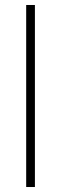

<svg xmlns="http://www.w3.org/2000/svg" viewBox="-20 -750 245 770"><path d="M85 0V-730H120V0Z"/></svg>

Font: Titillium Web[RUS by Daymarius]
Style: Regular
Weight: 200
Designer: Cyrillization by Daymarius
Foundry: Cyrillization by Daymarius
Version: Version 1.002 September 11, 2018